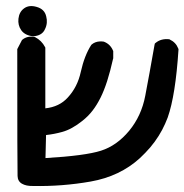

<svg xmlns="http://www.w3.org/2000/svg" viewBox="-20 -494 610 635"><path d="M88.9 121.1Q66.4 121.6 52.5 113.5Q38.6 105.5 38.1 87.9Q37.1 62.5 37.1 -329.1V-331.5L38.1 -333.5L51.8 -359.9L52.7 -361.8L54.2 -362.8Q69.3 -375.5 93.3 -372.1L94.7 -371.6L96.2 -371.1Q117.7 -359.9 128.9 -338.4L129.9 -336.4V-334V-135.7Q176.3 -140.6 204.1 -171.4Q236.3 -206.1 247.1 -255.9Q259.3 -310.5 281.7 -345.2L282.7 -346.2L283.7 -347.2Q289.1 -351.6 295.4 -354Q301.8 -356.4 308.6 -356.9Q315.4 -357.4 322.8 -356.4L323.7 -356L325.2 -355.5Q330.1 -353.5 334.5 -350.6Q338.9 -347.7 342.3 -344.2Q345.7 -340.8 348.6 -336.4Q351.6 -332 353.5 -327.1L354.5 -325.2V-323.2V-301.8V-300.8L354 -299.8Q344.7 -258.3 334.5 -226.3Q324.2 -194.3 312.5 -170.9Q306.6 -159.2 300 -148.4Q293.5 -137.7 286.1 -128.2Q278.8 -118.7 270.5 -110.4Q262.2 -102.1 252.9 -94.7Q235.4 -80.6 218.5 -71.3Q201.7 -62 185.5 -57.6Q159.2 -50.3 132.3 -47.4L130.4 28.8Q262.2 21 314 4.4Q366.2 -12.2 407.2 -61.5Q447.8 -110.8 460.4 -177.2Q473.6 -246.1 491.2 -346.2L492.2 -350.1L495.1 -352.5Q512.7 -366.7 538.1 -364.3H539.6L541.5 -363.3Q561.5 -354 569.3 -334L570.3 -331.5V-329.6Q560.5 -178.7 534.7 -105.5Q530.8 -95.2 526.1 -84.7Q521.5 -74.2 516.1 -64.2Q510.7 -54.2 504.6 -44.4Q498.5 -34.7 491.7 -25.4Q484.9 -16.1 477.1 -6.8Q469.2 2.4 460.7 11.2Q452.1 20 442.9 28.8Q376.5 89.4 279.8 106.4Q185.5 123 88.9 121.1ZM88.4 -374Q62 -377.4 50.3 -394Q38.6 -410.6 41 -432.1Q43.5 -454.6 59.6 -466.3Q76.2 -478.5 101.1 -471.2Q127.4 -463.9 132.8 -439.9Q135.7 -429.2 134.8 -418.5Q133.8 -407.7 128.9 -397.9Q126.5 -392.1 122.6 -387.7Q118.7 -383.3 113.5 -380.4Q108.4 -377.4 102.5 -376Q96.7 -374.5 90.3 -374H89.4Z"/></svg>

Font: NaikaiFont
Style: Bold
Weight: 700
Version: Version 1.89